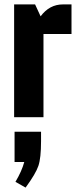

<svg xmlns="http://www.w3.org/2000/svg" viewBox="-20 -531 358 870"><path d="M44 0V-511H139L164 -457Q204 -511 265 -511H304V-377H177V0ZM46 203V66H166V109Q166 185 154 220.5Q142 256 96 319L50 293Q79 244 90 203Z"/></svg>

Font: Jockey One
Style: Regular
Weight: 400
Designer: TypeTogether
Foundry: TypeTogether
Version: Version 1.002